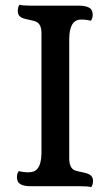

<svg xmlns="http://www.w3.org/2000/svg" viewBox="-20 -772 459 796"><path d="M357.9 3.9Q346.7 0 309.6 0H106Q80.6 0 65.4 -8.1Q50.3 -16.1 50.3 -37.6Q50.3 -53.2 57.6 -62.5Q77.1 -57.6 93.5 -57.6Q109.9 -57.6 119.4 -61Q128.9 -64.5 135.7 -73.2Q150.9 -91.8 151.9 -134.3V-633.3Q151.9 -671.9 130.4 -681.6Q123.5 -685.1 111.8 -687.5Q100.1 -689.9 88.6 -692.6Q77.1 -695.3 69.3 -699.2Q53.7 -707 53.7 -725.6Q53.7 -743.7 61 -752.4Q72.3 -748.5 109.4 -748.5H308.1Q333.5 -748.5 348.9 -740.5Q364.3 -732.4 364.3 -710.9Q364.3 -694.8 356.4 -686Q337.9 -690.9 315.9 -690.9Q268.6 -690.9 267.1 -613.8V-115.2Q267.1 -76.7 288.6 -66.4Q295.4 -63.5 307.1 -61Q318.8 -58.6 330.3 -55.9Q341.8 -53.2 349.6 -49.3Q365.7 -41 365.7 -22.9Q365.7 -5.9 357.9 3.9Z"/></svg>

Font: Quando
Style: Regular
Weight: 400
Version: Version 1.002